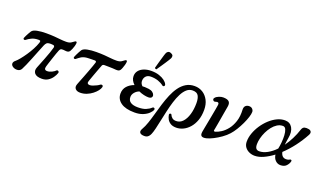

<svg xmlns="http://www.w3.org/2000/svg" viewBox="-95 -1465 3959 2344"><g transform="rotate(20 1885.0 -293.0)"><path d="M430 12Q360 12 335 -20Q310 -52 329 -98Q335 -113 349.5 -149.5Q364 -186 382 -232Q400 -278 415.5 -322Q431 -366 438 -394Q442 -408 435 -417Q428 -426 390 -426Q351 -426 337.5 -413Q324 -400 315 -378Q297 -334 276 -281.5Q255 -229 234.5 -177.5Q214 -126 195.5 -84Q177 -42 165 -20Q149 9 116.5 12Q84 15 58 0Q31 -16 30 -39.5Q29 -63 57 -85Q76 -101 103.5 -134.5Q131 -168 160.5 -211.5Q190 -255 215 -302Q240 -349 254 -391Q259 -407 256.5 -414.5Q254 -422 233 -422Q181 -422 144.5 -404.5Q108 -387 82 -365Q73 -358 62 -364Q51 -370 57 -385Q61 -396 70.5 -415Q80 -434 91 -453.5Q102 -473 110 -485Q127 -509 178 -519Q229 -529 292 -529Q356 -529 400 -525.5Q444 -522 480 -518Q516 -514 556 -514Q596 -514 618.5 -528.5Q641 -543 654 -553Q665 -562 673.5 -558.5Q682 -555 681 -542Q680 -524 673.5 -500.5Q667 -477 658 -457Q649 -437 642 -426Q627 -402 589 -407Q553 -412 536 -409Q519 -406 509 -382Q502 -366 491 -334.5Q480 -303 468 -266.5Q456 -230 445.5 -198Q435 -166 430 -148Q415 -98 461 -98Q490 -98 520.5 -113.5Q551 -129 564 -143Q573 -154 587.5 -146.5Q602 -139 596 -121Q587 -93 565.5 -62Q544 -31 510.5 -9.5Q477 12 430 12Z M928 12Q885 12 865 -12Q845 -36 861 -76Q864 -84 876 -114.5Q888 -145 904.5 -187Q921 -229 937 -272Q953 -315 965.5 -349.5Q978 -384 982 -399Q984 -407 980 -413.5Q976 -420 964 -420Q947 -420 925.5 -419.5Q904 -419 885.5 -418.5Q867 -418 859 -417Q816 -412 789.5 -395Q763 -378 737 -356Q728 -349 717.5 -355Q707 -361 712 -375Q716 -386 725.5 -406Q735 -426 746 -446.5Q757 -467 765 -479Q782 -503 833 -513Q884 -523 947 -523Q1011 -523 1055 -519.5Q1099 -516 1135 -512Q1171 -508 1211 -508Q1251 -508 1273.5 -522Q1296 -536 1309 -547Q1320 -556 1328.5 -552.5Q1337 -549 1336 -536Q1335 -518 1328.5 -494.5Q1322 -471 1314 -450.5Q1306 -430 1299 -420Q1290 -407 1277 -403.5Q1264 -400 1245 -401Q1228 -403 1199.5 -404Q1171 -405 1141.5 -405.5Q1112 -406 1091 -406Q1084 -406 1076 -402Q1068 -398 1065 -390Q1061 -380 1052 -356Q1043 -332 1031.5 -301.5Q1020 -271 1009 -240.5Q998 -210 990 -187Q982 -164 979 -156Q972 -136 980 -125.5Q988 -115 1007 -115Q1024 -115 1047.5 -123.5Q1071 -132 1093.5 -143.5Q1116 -155 1128 -165Q1139 -174 1152.5 -168Q1166 -162 1161 -143Q1156 -122 1136 -96Q1116 -70 1084 -45Q1052 -20 1012 -4Q972 12 928 12Z M1635 12Q1518 12 1457 -31.5Q1396 -75 1396 -147Q1396 -205 1431 -244Q1466 -283 1522 -303Q1500 -323 1486.5 -348Q1473 -373 1473 -402Q1473 -444 1497.5 -474Q1522 -504 1564 -520Q1606 -536 1658 -536Q1715 -536 1759 -521.5Q1803 -507 1831.5 -485Q1860 -463 1870 -440Q1877 -424 1866 -415Q1855 -406 1844 -414Q1813 -439 1770.5 -453.5Q1728 -468 1676 -468Q1635 -468 1612.5 -444Q1590 -420 1590 -382Q1590 -365 1597.5 -349.5Q1605 -334 1618 -322Q1626 -322 1633.5 -322.5Q1641 -323 1649 -323Q1670 -323 1702.5 -318.5Q1735 -314 1754 -298Q1773 -283 1777.5 -265Q1782 -247 1770.5 -233.5Q1759 -220 1730 -220Q1705 -220 1671.5 -227.5Q1638 -235 1605 -250Q1571 -238 1547.5 -210Q1524 -182 1524 -150Q1524 -104 1557.5 -82.5Q1591 -61 1652 -61Q1715 -61 1755 -77.5Q1795 -94 1820 -118Q1832 -129 1844 -122Q1856 -115 1851 -100Q1843 -78 1815.5 -51.5Q1788 -25 1742.5 -6.5Q1697 12 1635 12ZM1708.2 -576Q1701.6 -573.4 1694.2 -577.2Q1686.8 -581 1684.7 -586.7Q1685.8 -590.8 1691.3 -611.3Q1696.8 -631.8 1704.9 -660.7Q1713 -689.6 1721.6 -718.8Q1730.1 -748 1737 -771.1Q1743.9 -794.1 1748 -801.1Q1755.1 -816.7 1771 -824.2Q1786.9 -831.6 1808.2 -820.8Q1832.6 -810.6 1834.9 -794.6Q1837.2 -778.6 1830 -763Q1826.5 -755.1 1813.8 -735.1Q1801.1 -715.1 1784.3 -689.2Q1767.5 -663.3 1750.6 -638.6Q1733.7 -613.8 1721.7 -596.5Q1709.8 -579.2 1708.2 -576Z M1823 239Q1793 234 1784.5 215.5Q1776 197 1794 166Q1818 125 1837.5 67.5Q1857 10 1875.5 -57Q1894 -124 1915 -192.5Q1936 -261 1962.5 -324Q1989 -387 2024.5 -436Q2060 -485 2107.5 -514Q2155 -543 2218 -543Q2277 -543 2323.5 -514Q2370 -485 2397.5 -432.5Q2425 -380 2425 -308Q2425 -231 2403.5 -171.5Q2382 -112 2346 -71Q2310 -30 2266 -9Q2222 12 2177 12Q2131 12 2102.5 -5.5Q2074 -23 2059 -50Q2044 -77 2040 -105Q2038 -121 2051.5 -124.5Q2065 -128 2069 -117Q2078 -95 2096.5 -79.5Q2115 -64 2148 -64Q2198 -64 2233.5 -102.5Q2269 -141 2288.5 -206.5Q2308 -272 2308 -354Q2308 -416 2288 -450Q2268 -484 2213 -484Q2170 -484 2137 -455Q2104 -426 2078.5 -376.5Q2053 -327 2034 -265Q2015 -203 2000 -137Q1985 -71 1972 -9Q1959 53 1947 104Q1935 155 1922 185Q1908 217 1886 231Q1864 245 1823 239Z M2571 7Q2528 18 2507.5 5Q2487 -8 2495 -53Q2497 -66 2504 -102Q2511 -138 2520 -185.5Q2529 -233 2538 -280.5Q2547 -328 2553.5 -365Q2560 -402 2562 -416Q2567 -445 2554.5 -451.5Q2542 -458 2522 -450Q2502 -442 2490 -457Q2478 -472 2491 -488Q2506 -508 2536.5 -520Q2567 -532 2591 -532Q2647 -532 2668 -511Q2689 -490 2681 -445Q2680 -438 2675.5 -413Q2671 -388 2665 -353Q2659 -318 2652.5 -280Q2646 -242 2640 -207.5Q2634 -173 2629.5 -149.5Q2625 -126 2624 -121Q2621 -109 2627.5 -105.5Q2634 -102 2646 -106Q2675 -114 2714 -138.5Q2753 -163 2789 -207.5Q2825 -252 2847 -318Q2869 -384 2864 -473Q2863 -507 2881 -523.5Q2899 -540 2926 -540Q2954 -540 2969.5 -523Q2985 -506 2985 -486Q2985 -459 2971.5 -416.5Q2958 -374 2935 -325Q2912 -276 2884 -230.5Q2856 -185 2827 -153Q2794 -116 2747.5 -83Q2701 -50 2654 -26Q2607 -2 2571 7Z M3193 7Q3155 7 3121 -8.5Q3087 -24 3066 -53Q3045 -82 3045 -124Q3045 -177 3065 -233.5Q3085 -290 3120 -342.5Q3155 -395 3200 -436.5Q3245 -478 3295.5 -502.5Q3346 -527 3397 -527Q3462 -527 3493 -475Q3524 -423 3508 -337Q3504 -312 3500.5 -289.5Q3497 -267 3495 -246Q3532 -297 3563 -358Q3594 -419 3616 -487Q3627 -519 3651 -525Q3675 -531 3705 -525Q3728 -521 3737 -504Q3746 -487 3731 -459Q3685 -374 3625 -295Q3565 -216 3497 -153Q3512 -85 3568 -85Q3585 -85 3596.5 -88.5Q3608 -92 3616 -98Q3623 -103 3632.5 -98Q3642 -93 3638 -79Q3630 -48 3604 -20.5Q3578 7 3528 7Q3491 7 3463 -20.5Q3435 -48 3429 -94Q3368 -48 3307.5 -20.5Q3247 7 3193 7ZM3228 -64Q3278 -64 3332 -93.5Q3386 -123 3436 -175Q3444 -212 3448.5 -259.5Q3453 -307 3450.5 -351.5Q3448 -396 3435.5 -425Q3423 -454 3396 -454Q3357 -454 3323 -432.5Q3289 -411 3261.5 -376Q3234 -341 3214 -299Q3194 -257 3183.5 -214.5Q3173 -172 3173 -137Q3173 -97 3187 -80.5Q3201 -64 3228 -64Z"/></g></svg>

Font: Zen Old Mincho Black
Style: Regular
Weight: 900
Designer: Yoshimichi Ohira
Foundry: Positype
Version: Version 1.001